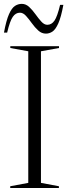

<svg xmlns="http://www.w3.org/2000/svg" viewBox="-20 -948 348 968"><path d="M277 -9V0H31.5V-9L122.5 -26V-689.5L32 -706V-715H277.5V-706L186.5 -689.5V-26ZM299.5 -923.5Q288 -861.5 274 -830.2Q260 -799 244.5 -788.8Q229 -778.5 211.5 -778.5Q190 -778.5 172.8 -794.2Q155.5 -810 140.5 -831Q125.5 -852 111 -868Q96.5 -884 80.5 -884Q59 -884 44.5 -863.2Q30 -842.5 16 -783.5H0Q11.5 -845.5 25.5 -876.8Q39.5 -908 55.5 -918.2Q71.5 -928.5 90 -928.5Q110.5 -928.5 127.2 -912.8Q144 -897 159 -876Q174 -855 188.5 -839Q203 -823 218.5 -823Q240 -823 254.5 -843.8Q269 -864.5 283 -923.5Z"/></svg>

Font: Newsreader Display Light
Style: Regular
Weight: 300
Designer: Hugues Gentile
Foundry: Production Type
Version: Version 1.001